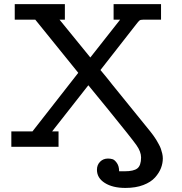

<svg xmlns="http://www.w3.org/2000/svg" viewBox="-20 -715 887 935"><path d="M35.2 0V-75.2H138.2L360.8 -359.9V-360.8L151.9 -619.1H51.8V-694.8H295.9V-619.1H270L419.9 -435.1L564.9 -619.1H533.2V-694.8H764.2V-619.1H676.8Q664.6 -619.1 659.7 -615.5Q654.8 -611.8 642.1 -595.2L469.2 -374Q480.5 -360.8 500.7 -335.9Q521 -311 527.8 -301.8L689 -103Q689.9 -102.1 699.5 -90.1Q709 -78.1 712.9 -73.5Q716.8 -68.8 726.3 -55.9Q735.8 -43 740.5 -34.9Q745.1 -26.9 752.4 -13.9Q759.8 -1 763.4 9.5Q767.1 20 770 32.5Q772.9 44.9 772.9 56.2Q772.9 80.1 763.9 103.5Q754.9 127 734.9 149.4Q714.8 171.9 678 186Q641.1 200.2 590.8 200.2Q528.8 200.2 490.5 176Q452.1 151.9 452.1 111.8Q452.1 87.9 467.5 72.5Q482.9 57.1 505.9 57.1Q517.1 57.1 527.6 60.1Q538.1 63 549.1 78.6Q560.1 94.2 560.1 119.1H586.9Q630.9 119.1 648.9 105Q667 90.8 667 51.8Q667 23.9 644.5 -8.1Q622.1 -40 504.9 -184.1Q446.8 -254.9 410.2 -299.8L233.9 -75.2H265.1V0Z"/></svg>

Font: CMU Concrete
Style: Bold
Weight: 700
Version: Version 0.7.0